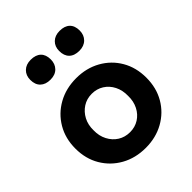

<svg xmlns="http://www.w3.org/2000/svg" viewBox="-219 -927 1071 1071"><g transform="rotate(-45 316.5 -391.0)"><path d="M28 -265Q28 -345 64.5 -407Q101 -469 164.5 -504.5Q228 -540 309 -540Q389 -540 452.5 -504.5Q516 -469 552 -407Q588 -345 588 -265Q588 -185 552 -123Q516 -61 452.5 -25.5Q389 10 309 10Q228 10 164.5 -25.5Q101 -61 64.5 -123Q28 -185 28 -265ZM444 -265Q445 -309 427.5 -343.5Q410 -378 379 -397.5Q348 -417 309 -417Q269 -417 238 -397Q207 -377 189 -343Q171 -309 172 -265Q171 -222 189 -187.5Q207 -153 238 -133.5Q269 -114 309 -114Q348 -114 379 -133.5Q410 -153 427.5 -187.5Q445 -222 444 -265ZM349 -714Q349 -749 371 -770.5Q393 -792 430 -792Q469 -792 490 -772Q511 -752 511 -714Q511 -679 489 -657Q467 -635 430 -635Q391 -635 370 -655.5Q349 -676 349 -714ZM121 -714Q121 -749 143 -770.5Q165 -792 202 -792Q241 -792 262 -772Q283 -752 283 -714Q283 -679 261.5 -657Q240 -635 202 -635Q164 -635 142.5 -655.5Q121 -676 121 -714Z"/></g></svg>

Font: Our Lexend SemiBold
Style: Regular
Weight: 600
Designer: Bonnie Shaver-Troup, Thomas Jockin
Foundry: Lexend
Version: Version 1.007